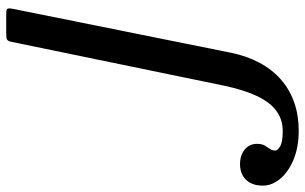

<svg xmlns="http://www.w3.org/2000/svg" viewBox="-202 -630 982 618"><g transform="rotate(90 289.0 -321.0)"><path d="M8 130.5Q6 141.5 8.2 145.8Q10.5 150 25 150H90Q103 150 107.5 147.2Q112 144.5 114.5 134L255.5 -550Q269 -614 288.8 -656.2Q308.5 -698.5 336.5 -719.2Q364.5 -740 401.5 -740Q436.5 -740 450.5 -732Q464.5 -724 464.5 -715.5Q464.5 -706 459.2 -698.8Q454 -691.5 448.5 -682.2Q443 -673 443 -656.5Q443 -640.5 451.5 -628.2Q460 -616 474.8 -609.2Q489.5 -602.5 508.5 -602.5Q528.5 -602.5 544 -610.8Q559.5 -619 568.5 -635.5Q577.5 -652 577.5 -675.5Q577.5 -706 555 -732.5Q532.5 -759 492.8 -775.2Q453 -791.5 400.5 -791.5Q351 -791.5 309.2 -776.8Q267.5 -762 235.5 -733.8Q203.5 -705.5 181.8 -664.8Q160 -624 149.5 -572Z"/></g></svg>

Font: Besley Medium
Style: Italic
Weight: 500
Italic angle: -13°
Designer: Owen Earl
Foundry: indestructible type*
Version: Version 2.001